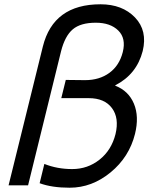

<svg xmlns="http://www.w3.org/2000/svg" viewBox="-20 -865 714 896"><path d="M610 -240Q583 -132 496 -60.5Q409 11 305 11Q222 11 165 -10L187 -100Q247 -76 317 -76Q389 -76 444.5 -120Q500 -164 519 -239Q537 -314 502.5 -360.5Q468 -407 394 -407H266L287 -492L377 -491Q444 -491 490.5 -525Q537 -559 553 -622Q569 -686 532 -722.5Q495 -759 427 -759Q356 -759 319.5 -728Q283 -697 265 -626L111 0H20L180 -648Q229 -845 449 -845Q551 -845 610 -783.5Q669 -722 646 -627Q618 -518 518 -467V-465Q580 -441 605 -381Q630 -321 610 -240Z"/></svg>

Font: Sinkin Sans 400 Italic
Style: Italic
Weight: 400
Italic angle: -112°
Designer: Keith Bates
Foundry: K-Type
Version: Sinkin Sans (version 1.0)  by Keith Bates   •   © 2014   www